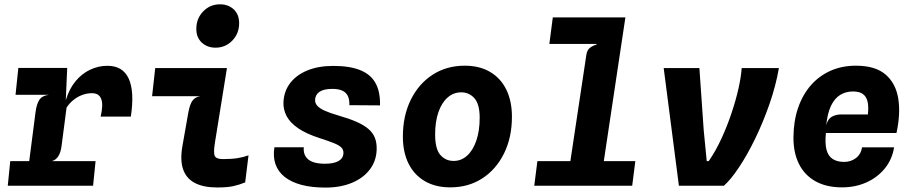

<svg xmlns="http://www.w3.org/2000/svg" viewBox="-20 -861 4240 890"><path d="M16 0 27.5 -114H423L411.5 0ZM52 -421.5 65 -546H291.5L251 -421.5ZM102 -10 144.5 -339.5Q149.5 -378.5 162.2 -398Q175 -417.5 206.5 -421.5L156.5 -454L166.5 -525L291.5 -546L285 -396.5Q300.5 -448.5 329.8 -484Q359 -519.5 397.5 -537.8Q436 -556 478 -556Q549.5 -556 576.8 -496.2Q604 -436.5 586.5 -320.5H446.5Q459.5 -375.5 449.2 -402.2Q439 -429 406.5 -429Q382 -429 359.5 -420.2Q337 -411.5 318.8 -396.2Q300.5 -381 288.5 -362L265.5 -185.5Q262 -155.5 250.5 -137.2Q239 -119 220 -114L255 -87L245 -10Z M979 -640Q941 -640 915.5 -663.5Q890 -687 890 -727Q890 -775 921.8 -808Q953.5 -841 1000 -841Q1038 -841 1063.2 -817.8Q1088.5 -794.5 1088.5 -753.5Q1088.5 -705.5 1056.8 -672.8Q1025 -640 979 -640ZM986 8Q924.5 8 884.5 -12.2Q844.5 -32.5 829.2 -75Q814 -117.5 825.5 -183.5L853 -339.5Q860 -378 872.5 -394.8Q885 -411.5 908 -415H685L699.5 -545.5H1032L976 -198Q968.5 -151 976 -137.2Q983.5 -123.5 1013 -123.5Q1053 -123.5 1080.2 -127.8Q1107.5 -132 1132 -141L1116.5 -15.5Q1089.5 -4.5 1061.5 1.8Q1033.5 8 986 8Z M1488.5 8.5Q1424.5 8.5 1377 -4.2Q1329.5 -17 1299.2 -41.2Q1269 -65.5 1257 -100Q1245 -134.5 1252 -178.5H1388Q1386 -152.5 1396.8 -135.5Q1407.5 -118.5 1430 -110.2Q1452.5 -102 1486 -102Q1527.5 -102 1549.5 -114.8Q1571.5 -127.5 1572 -152Q1572.5 -167.5 1561.5 -178Q1550.5 -188.5 1526 -198.2Q1501.5 -208 1461 -221Q1398 -241.5 1361 -267.2Q1324 -293 1308.2 -323.5Q1292.5 -354 1294 -388Q1296.5 -439 1325.5 -476.5Q1354.5 -514 1405.5 -534.8Q1456.5 -555.5 1525 -555.5Q1600.5 -555.5 1649 -536.2Q1697.5 -517 1720.2 -476.8Q1743 -436.5 1741.5 -372.5L1599.5 -373.5Q1600.5 -400 1592 -416.8Q1583.5 -433.5 1565.8 -441.2Q1548 -449 1521 -449Q1481.5 -449 1461.5 -435.8Q1441.5 -422.5 1440.5 -398Q1440 -383 1450.5 -371Q1461 -359 1485 -348Q1509 -337 1549 -325.5Q1598 -311.5 1632.2 -296.5Q1666.5 -281.5 1687.8 -263.2Q1709 -245 1718 -221.5Q1727 -198 1726 -167.5Q1724.5 -115 1694.2 -75.2Q1664 -35.5 1611.2 -13.5Q1558.5 8.5 1488.5 8.5Z M2067 7.5Q1999 7.5 1949.8 -21Q1900.5 -49.5 1874 -102.2Q1847.5 -155 1847.5 -228Q1847.5 -324 1884 -398.2Q1920.5 -472.5 1985.2 -514.5Q2050 -556.5 2134 -556.5Q2203 -556.5 2252 -527.5Q2301 -498.5 2327 -445.5Q2353 -392.5 2353 -320Q2353 -224 2316.5 -150Q2280 -76 2215.8 -34.2Q2151.5 7.5 2067 7.5ZM2083 -115Q2118.5 -115 2145.8 -140Q2173 -165 2188.2 -210Q2203.5 -255 2203.5 -315Q2203.5 -378 2179.2 -405.5Q2155 -433 2118 -433Q2082 -433 2054.8 -409Q2027.5 -385 2012.2 -341Q1997 -297 1997 -237.5Q1997 -171 2021 -143Q2045 -115 2083 -115Z M2609 -15 2698 -607Q2701.5 -630.5 2716.8 -641Q2732 -651.5 2746 -654L2710.5 -706.5L2720.5 -780.5H2879L2764 -15ZM2456.5 0 2471 -114H2925L2910.5 0ZM2526.5 -657.5 2542.5 -780.5H2879L2828 -657.5Z M3127 0 3056.5 -545.5H3222L3242 -257.5L3256 -114H3265Q3297.5 -160.5 3324.2 -218.8Q3351 -277 3371.2 -337.5Q3391.5 -398 3403.5 -452.2Q3415.5 -506.5 3418 -545.5H3590.5Q3576.5 -464 3547 -379.2Q3517.5 -294.5 3480.5 -218.2Q3443.5 -142 3405.2 -84.8Q3367 -27.5 3335.5 0Z M3883 7.5Q3810.5 7.5 3760 -20.8Q3709.5 -49 3683.5 -101.2Q3657.5 -153.5 3658 -224.5Q3658.5 -300 3679.5 -361Q3700.5 -422 3738.8 -465.8Q3777 -509.5 3830 -533Q3883 -556.5 3947.5 -556.5Q4037.5 -556.5 4085 -515.5Q4132.5 -474.5 4143.8 -404Q4155 -333.5 4135.5 -244.5H3808.5Q3803.5 -196.5 3811.2 -167Q3819 -137.5 3839.8 -124Q3860.5 -110.5 3893 -110.5Q3924 -110.5 3947.5 -128.2Q3971 -146 3976 -178H4124.5Q4115.5 -122 4081.5 -80.2Q4047.5 -38.5 3996.2 -15.5Q3945 7.5 3883 7.5ZM3810 -280.5Q3817.5 -310 3836.2 -320.2Q3855 -330.5 3880 -330.5H4003Q4007 -366.5 4001.5 -390Q3996 -413.5 3979.8 -425.2Q3963.5 -437 3934 -437Q3900.5 -437 3874.5 -421Q3848.5 -405 3832 -370.5Q3815.5 -336 3810 -280.5Z"/></svg>

Font: Spline Sans Mono
Style: Italic
Weight: 400
Italic angle: -4°
Monospace: yes
Designer: Eben Sorkin, Mirko Velimirovic
Foundry: Sorkin Type
Version: Version 1.004